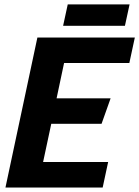

<svg xmlns="http://www.w3.org/2000/svg" viewBox="-20 -834 620 854"><path d="M146.3 -667H579.7L555.3 -553.7H265L231.7 -396.7H472L431.7 -283.3H208L171.7 -113.3H461L436.7 0H4.3ZM281.3 -814.3H556.3L535.7 -719.3H260.7Z"/></svg>

Font: Epunda Sans Light
Style: Italic
Weight: 300
Italic angle: -12.0243°
Designer: Simon Atzbach
Foundry: typofactur
Version: Version 2.204